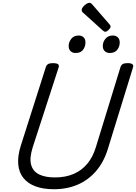

<svg xmlns="http://www.w3.org/2000/svg" viewBox="-20 -1345 980 1384"><path d="M368 19Q292 19 236.5 -1.5Q181 -22 149 -61.5Q117 -101 111.5 -160Q106 -219 130 -295L311 -863Q316 -877 327.5 -883.5Q339 -890 363 -890Q386 -890 397 -883Q408 -876 403 -860L216 -284Q191 -205 204.5 -157Q218 -109 262.5 -87.5Q307 -66 375 -66Q453 -66 511.5 -91.5Q570 -117 610 -165.5Q650 -214 671 -284L849 -863Q854 -877 865.5 -883.5Q877 -890 900 -890Q948 -890 939 -860L758 -273Q729 -178 673.5 -113Q618 -48 541 -14.5Q464 19 368 19ZM524 -963Q503 -963 489 -976Q475 -989 475 -1014Q475 -1041 493.5 -1065Q512 -1089 548 -1089Q568 -1089 582 -1076.5Q596 -1064 596 -1038Q596 -1010 579 -986.5Q562 -963 524 -963ZM770 -963Q750 -963 735.5 -976Q721 -989 721 -1014Q721 -1041 739.5 -1065Q758 -1089 794 -1089Q814 -1089 828.5 -1076.5Q843 -1064 843 -1038Q843 -1010 825.5 -986.5Q808 -963 770 -963ZM739 -1116Q735 -1116 730 -1119Q725 -1122 720 -1126L584 -1249Q574 -1257 571.5 -1262Q569 -1267 569 -1274Q569 -1284 579 -1296Q589 -1308 602 -1316.5Q615 -1325 625 -1325Q630 -1325 634.5 -1322Q639 -1319 644 -1314L769 -1170Q775 -1163 776 -1160Q777 -1157 777 -1153Q777 -1143 763 -1129.5Q749 -1116 739 -1116Z"/></svg>

Font: Playwrite DK Loopet
Style: Regular
Weight: 400
Designer: Veronika Burian, José Scaglione
Foundry: TypeTogether
Version: Version 1.002